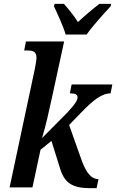

<svg xmlns="http://www.w3.org/2000/svg" viewBox="-20 -976 605 1000"><path d="M322 -796H431C465 -844 521 -905 556 -943L559 -956H498C467 -933 419 -892 386 -861C367 -892 334 -932 313 -956H264L261 -943C279 -905 309 -841 322 -796ZM445 4H483L493 -43C462 -43 433 -65 406 -139L340 -325L404 -391C467 -457 513 -490 556 -490L565 -536H353L344 -490C370 -490 384 -484 384 -470C384 -455 374 -436 329 -388L199 -257C221 -331 231 -379 250 -465L314 -760H115L106 -713H123C153 -713 170 -707 170 -674C170 -664 166 -643 162 -620L30 0H149L191 -196L248 -242L294 -95C317 -22 359 3 445 4Z"/></svg>

Font: Noto Serif Condensed SemiBold
Style: Italic
Weight: 600
Width: 3
Italic angle: -12°
Designer: Monotype Design Team
Foundry: Monotype Imaging Inc.
Version: Version 2.014